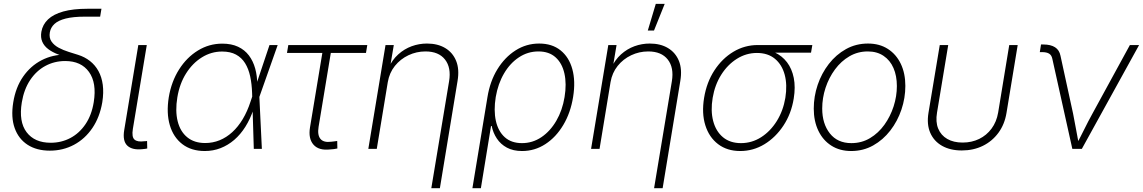

<svg xmlns="http://www.w3.org/2000/svg" viewBox="-20 -773 5935 997"><path d="M238.8 9.3Q170.4 9.3 123.3 -21.2Q76.2 -51.8 56.2 -107.9Q36.1 -164.1 48.8 -241.7Q61.5 -319.8 100.1 -375.2Q138.7 -430.7 195.8 -460.2Q252.9 -489.7 321.3 -489.7L353.5 -468.8Q314.9 -478 283.7 -489.7Q252.4 -501.5 230.7 -517.8Q209 -534.2 199.5 -556.4Q189.9 -578.6 194.8 -607.9Q201.2 -645.5 229.5 -672.4Q257.8 -699.2 308.8 -713.4Q359.9 -727.5 433.6 -727.5H506.8L500 -686.5H420.4Q360.4 -686.5 321.5 -676.8Q282.7 -667 262.9 -648.7Q243.2 -630.4 238.8 -605Q233.9 -576.7 247.6 -557.1Q261.2 -537.6 285.2 -524.9Q309.1 -512.2 336.2 -503.7Q363.3 -495.1 385.3 -488.3Q419.9 -477.5 447 -456.3Q474.1 -435.1 491.2 -404.1Q508.3 -373 513.7 -332.5Q519 -292 511.2 -242.2Q498 -164.6 459.7 -108.2Q421.4 -51.8 364.3 -21.2Q307.1 9.3 238.8 9.3ZM243.2 -31.7Q298.8 -31.7 345.5 -56.4Q392.1 -81.1 424.1 -128.4Q456.1 -175.8 466.8 -242.7Q482.9 -342.8 442.1 -399.4Q401.4 -456.1 318.4 -456.1Q262.7 -456.1 215.6 -430.7Q168.5 -405.3 136.5 -357.2Q104.5 -309.1 93.3 -241.7Q76.7 -141.1 118.2 -86.4Q159.7 -31.7 243.2 -31.7Z M720.2 1.5Q666.5 7.3 641.1 -16.8Q615.7 -41 625 -97.2L698.2 -539.1H742.2L669.9 -103.5Q663.1 -61.5 678.5 -48.1Q693.8 -34.7 729.5 -39.6Q735.4 -40 737.5 -40Q739.7 -40 743.7 -41L744.6 -2Q740.2 -1 733.9 0Q727.5 1 720.2 1.5Z M1043.5 11.2Q973.6 11.2 927 -24.4Q880.4 -60.1 861.8 -123Q843.3 -186 856.4 -268.1Q870.1 -349.6 909.9 -412.4Q949.7 -475.1 1007.8 -510.7Q1065.9 -546.4 1134.3 -546.4Q1181.6 -546.4 1216.1 -530.3Q1250.5 -514.2 1272.5 -485.1Q1294.4 -456.1 1305.2 -417Q1315.9 -377.9 1315.9 -332H1330.1L1326.7 -271.5L1339.8 0H1297.9L1289.1 -290Q1287.6 -336.9 1279.1 -376.5Q1270.5 -416 1252.7 -444.8Q1234.9 -473.6 1205.6 -489.5Q1176.3 -505.4 1133.3 -505.4Q1077.1 -505.4 1028.6 -475.3Q980 -445.3 946.3 -391.8Q912.6 -338.4 900.9 -267.6Q889.2 -196.8 902.6 -143.3Q916 -89.8 952.4 -60.1Q988.8 -30.3 1045.4 -30.3Q1085 -30.3 1120.4 -44.7Q1155.8 -59.1 1186 -86.7Q1216.3 -114.3 1240.5 -154.5Q1264.6 -194.8 1281.2 -246.1L1379.4 -539.1H1421.9L1326.2 -268.1L1310.1 -207H1296.9Q1279.8 -155.8 1254.4 -115.2Q1229 -74.7 1196.3 -46.6Q1163.6 -18.6 1125.2 -3.7Q1086.9 11.2 1043.5 11.2Z M1694.8 2.9Q1635.3 9.8 1607.7 -22Q1580.1 -53.7 1589.8 -111.8L1653.8 -498H1470.2L1477.1 -539.1H1887.2L1880.4 -498H1697.8L1634.3 -114.3Q1627.4 -71.8 1644 -51.8Q1660.6 -31.7 1700.7 -37.1Q1707.5 -37.6 1715.3 -38.8Q1723.1 -40 1731 -41L1731.9 -2Q1723.6 0 1714.1 1.2Q1704.6 2.4 1694.8 2.9Z M1993.7 -346.7 1936.5 0H1892.6L1981.9 -539.1H2024.9L2004.4 -417.5H1995.6Q2016.6 -462.4 2048.1 -490.7Q2079.6 -519 2117.9 -533Q2156.2 -546.9 2197.3 -546.9Q2252.9 -546.9 2292 -523.4Q2331.1 -500 2348.6 -456.8Q2366.2 -413.6 2356 -353L2264.2 204.1H2219.7L2312 -351.1Q2323.7 -421.9 2290.8 -463.9Q2257.8 -505.9 2189.5 -505.9Q2142.6 -505.9 2100.8 -486.1Q2059.1 -466.3 2030.5 -430.7Q2002 -395 1993.7 -346.7Z M2433.1 204.1 2511.2 -268.6Q2524.4 -350.6 2562.7 -413.1Q2601.1 -475.6 2657 -511.2Q2712.9 -546.9 2779.8 -546.9Q2846.7 -546.9 2890.6 -511.7Q2934.6 -476.6 2951.9 -414.1Q2969.2 -351.6 2956.1 -270Q2942.9 -187.5 2905 -124Q2867.2 -60.5 2812 -24.7Q2756.8 11.2 2690.9 11.2Q2645 11.2 2612.3 -6.3Q2579.6 -23.9 2560.1 -53.5Q2540.5 -83 2533.2 -118.7H2529.8L2477.1 204.1ZM2690.4 -29.8Q2745.6 -29.8 2791.5 -60.8Q2837.4 -91.8 2868.9 -146Q2900.4 -200.2 2911.6 -269Q2922.9 -337.4 2910.9 -391.1Q2898.9 -444.8 2865 -475.3Q2831.1 -505.9 2775.9 -505.9Q2720.7 -505.9 2674.6 -475.3Q2628.4 -444.8 2597.2 -391.4Q2565.9 -337.9 2554.2 -269Q2543 -199.7 2554.9 -145.5Q2566.9 -91.3 2601.1 -60.5Q2635.3 -29.8 2690.4 -29.8Z M3150.4 -346.7 3093.3 0H3049.3L3138.7 -539.1H3181.6L3161.1 -417.5H3152.3Q3173.3 -462.4 3204.8 -490.7Q3236.3 -519 3274.7 -533Q3313 -546.9 3354 -546.9Q3409.7 -546.9 3448.7 -523.4Q3487.8 -500 3505.4 -456.8Q3522.9 -413.6 3512.7 -353L3420.9 204.1H3376.5L3468.8 -351.1Q3480.5 -421.9 3447.5 -463.9Q3414.6 -505.9 3346.2 -505.9Q3299.3 -505.9 3257.6 -486.1Q3215.8 -466.3 3187.3 -430.7Q3158.7 -395 3150.4 -346.7ZM3343.8 -614.3 3385.3 -752.9H3431.6L3376 -614.3Z M3823.7 11.2Q3755.9 11.2 3709 -24.4Q3662.1 -60.1 3642.6 -122.3Q3623 -184.6 3636.2 -265.1Q3649.4 -345.7 3689.7 -407.5Q3730 -469.2 3788.3 -504.2Q3846.7 -539.1 3914.6 -539.1H4198.2L4191.4 -499.5H3969.7L3910.6 -498Q3854.5 -498 3806.2 -467.5Q3757.8 -437 3724.9 -384.5Q3691.9 -332 3680.7 -265.1Q3669.4 -198.2 3683.3 -144.8Q3697.3 -91.3 3734.1 -60.5Q3771 -29.8 3827.6 -29.8Q3884.3 -29.8 3932.4 -60.5Q3980.5 -91.3 4013.7 -144.5Q4046.9 -197.8 4058.1 -265.1Q4068.8 -332.5 4054.7 -385Q4040.5 -437.5 4003.9 -467.8Q3967.3 -498 3910.6 -498L3911.6 -519.5Q3961.9 -519.5 4001.5 -501.5Q4041 -483.4 4066.7 -449.7Q4092.3 -416 4101.8 -368.4Q4111.3 -320.8 4101.6 -261.2Q4088.9 -182.6 4048.3 -121.1Q4007.8 -59.6 3949.7 -24.2Q3891.6 11.2 3823.7 11.2Z M4399.9 11.2Q4340.8 11.2 4297.1 -16.6Q4253.4 -44.4 4229.5 -94.2Q4205.6 -144 4205.6 -209Q4205.6 -272 4225.8 -332Q4246.1 -392.1 4283.7 -440.7Q4321.3 -489.3 4373 -518.1Q4424.8 -546.9 4487.3 -546.9Q4546.9 -546.9 4590.3 -519Q4633.8 -491.2 4657.5 -441.7Q4681.2 -392.1 4681.2 -327.1Q4681.2 -264.2 4660.9 -203.9Q4640.6 -143.6 4603 -95Q4565.4 -46.4 4513.9 -17.6Q4462.4 11.2 4399.9 11.2ZM4400.9 -29.8Q4454.6 -29.8 4498 -55.9Q4541.5 -82 4572.5 -125.2Q4603.5 -168.5 4620.4 -220.9Q4637.2 -273.4 4637.2 -326.2Q4637.2 -379.4 4619.6 -419.7Q4602.1 -460 4568.1 -482.9Q4534.2 -505.9 4486.3 -505.9Q4434.1 -505.9 4390.9 -480.7Q4347.7 -455.6 4315.9 -412.6Q4284.2 -369.6 4266.8 -316.9Q4249.5 -264.2 4249.5 -209.5Q4249.5 -130.4 4289.3 -80.1Q4329.1 -29.8 4400.9 -29.8Z M4974.1 8.3Q4914.6 8.3 4872.1 -15.6Q4829.6 -39.6 4810.5 -83.5Q4791.5 -127.4 4801.3 -187L4859.9 -539.1H4903.8L4845.7 -188.5Q4837.4 -140.1 4851.8 -105.2Q4866.2 -70.3 4898.9 -51.5Q4931.6 -32.7 4978.5 -32.7Q5025.9 -32.7 5064.5 -51.5Q5103 -70.3 5128.9 -105.2Q5154.8 -140.1 5163.1 -188.5L5220.7 -539.1H5264.6L5206.5 -187Q5196.8 -127.4 5164.6 -83.5Q5132.3 -39.6 5083.5 -15.6Q5034.7 8.3 4974.1 8.3Z M5548.3 0 5444.3 -468.3Q5440.4 -486.8 5427.5 -494.6Q5414.6 -502.4 5391.1 -502.4H5379.4L5385.7 -542H5397.5Q5436 -542 5458.5 -527.6Q5481 -513.2 5486.8 -483.4L5552.2 -183.1Q5560.5 -142.6 5567.6 -101.8Q5574.7 -61 5582.5 -21.5H5568.8Q5590.3 -61 5610.4 -101.8Q5630.4 -142.6 5652.8 -183.1L5847.2 -539.1H5895L5597.7 0Z"/></svg>

Font: Inter 18pt ExtraLight
Style: Italic
Weight: 250
Italic angle: -9.3988°
Designer: Rasmus Andersson
Foundry: rsms
Version: Version 4.001;git-66647c0bb